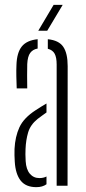

<svg xmlns="http://www.w3.org/2000/svg" viewBox="-20 -767 354 793"><path d="M49 -402Q48 -424.5 47.5 -451.2Q47 -478 48 -498.5Q49.5 -549.5 70 -575Q90.5 -600.5 135.5 -605V-566.5Q115.5 -563 104.8 -548.5Q94 -534 92.5 -502Q92 -482.5 92 -454.5Q92 -426.5 92.5 -402ZM214 0V-501Q214 -529.5 205.8 -545Q197.5 -560.5 177.5 -565.5V-605Q223 -600.5 241.2 -573.8Q259.5 -547 259.5 -494L259 0ZM41 -99Q40 -113 39.8 -125.8Q39.5 -138.5 40 -152Q42.5 -202.5 60.2 -241.2Q78 -280 127.5 -312Q148.5 -326 172 -339.5V-302.5Q164 -297 154.8 -290.2Q145.5 -283.5 135 -275.5Q105.5 -251.5 96.2 -220Q87 -188.5 85.5 -152Q85 -143.5 85 -129.5Q85 -115.5 86 -101.5Q88 -67.5 103.2 -49.5Q118.5 -31.5 142.5 -31.5Q159.5 -31.5 172 -38V-6Q155.5 6 130 6Q86.5 6 65.2 -21.2Q44 -48.5 41 -99ZM138 -640 201.5 -747H239L175 -640Z"/></svg>

Font: Big Shoulders Stencil Display Light
Style: Regular
Weight: 300
Designer: Patric King
Foundry: XO Type Co
Version: Version 1.000